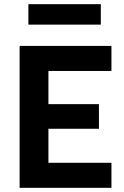

<svg xmlns="http://www.w3.org/2000/svg" viewBox="-20 -900 594 920"><path d="M74 0V-680H514V-560H212V-401H454V-283H212V-120H514V0ZM116 -782V-880H463V-782Z"/></svg>

Font: Titillium Web[RUS by Daymarius]
Style: Bold
Weight: 700
Designer: Cyrillization by Daymarius
Foundry: Cyrillization by Daymarius
Version: Version 1.002 September 11, 2018